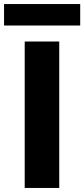

<svg xmlns="http://www.w3.org/2000/svg" viewBox="-48 -928 416 948"><path d="M74 -723H244.5V0H74ZM348 -908V-802H-28V-908Z"/></svg>

Font: Public Sans Thin ExtraBold
Style: Regular
Weight: 800
Version: Version 1.007